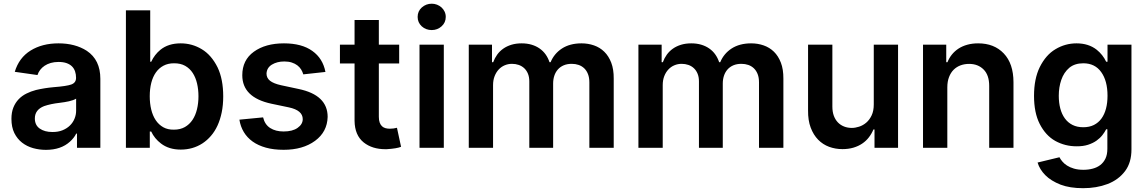

<svg xmlns="http://www.w3.org/2000/svg" viewBox="-20 -782 6073 1016"><path d="M223 11Q187.9 11 155 1.8Q122.2 -7.5 96.8 -27.2Q71.4 -46.9 55.9 -77.9Q40.5 -109 40.5 -153.1Q40.5 -187.5 50.8 -213.1Q61.1 -238.6 78.7 -256.9Q96.2 -275.2 119.9 -286.9Q143.5 -298.7 170.5 -305.8Q215.6 -316.4 263.8 -320.7Q332.7 -326 357.2 -334.9Q382.5 -344.1 382.5 -370Q382.5 -388.5 377.3 -403.9Q372.2 -419.4 361 -430.6Q349.8 -441.8 332.2 -448Q314.6 -454.2 290.1 -454.2Q267 -454.2 248.6 -448.9Q230.1 -443.5 216.1 -434.1Q202.1 -424.7 192.5 -412.1Q182.9 -399.5 178.3 -384.9L58.2 -402Q80.6 -476.6 142 -514.6Q203.5 -552.6 289.4 -552.6Q377.8 -552.6 439.3 -513.1Q511 -465.2 511 -365.1V0H387.4V-74.9H383.2Q371.8 -51.8 350.5 -32.7Q302.6 11 223 11ZM256.4 -83.5Q287.3 -83.1 310.9 -92.7Q334.5 -102.3 350.5 -118.3Q366.5 -134.2 374.6 -154.5Q382.8 -174.7 382.8 -195.7V-259.9Q367.9 -251.1 345.3 -246.1Q322.8 -241.1 295.8 -237.9Q248.6 -232.6 213.4 -220.5Q164.4 -201.3 164.4 -155.2Q164.4 -119.7 190.3 -101.6Q216.3 -83.5 256.4 -83.5Z M936.4 9.6Q873.6 9.6 831.7 -22.7Q797.6 -48.7 780.2 -85.9H772.7V0H646.3V-727.3H774.9V-455.3H780.2Q797.9 -493.3 828.8 -518.5Q870.7 -552.6 936.1 -552.6Q996.4 -552.6 1047.6 -521.7Q1098.7 -491.1 1131.4 -425.4Q1161.2 -362.9 1161.2 -272Q1161.2 -225.9 1153.2 -187.1Q1145.2 -148.4 1130.9 -117.4Q1116.5 -86.3 1096.2 -62.9Q1076 -39.4 1051.5 -23.4Q1000.7 9.6 936.4 9.6ZM900.6 -95.9Q933.9 -95.9 958.3 -109.7Q982.6 -123.6 998.6 -147.5Q1014.6 -171.5 1022.4 -203.8Q1030.2 -236.2 1030.2 -272.7Q1030.2 -307.9 1022.9 -339.7Q1015.6 -371.4 1000 -395.6Q984.4 -419.7 959.9 -433.6Q935.4 -447.4 900.6 -447.1Q869 -447.1 845 -434.3Q821 -421.5 804.9 -398.6Q788.7 -375.7 780.5 -343.6Q772.4 -311.4 772.4 -272.7Q772.4 -235.1 780.2 -202.6Q788 -170.1 804 -146.1Q820 -122.2 843.9 -108.7Q867.9 -95.2 900.6 -95.9Z M1480.8 10.7Q1427.9 10.7 1387.1 -0.7Q1346.2 -12.1 1316.9 -33Q1287.6 -54 1270.1 -83.3Q1252.5 -112.6 1246.8 -148.8L1372.2 -160.9Q1381.4 -122.5 1410 -104.4Q1438.6 -86.3 1480.5 -86.3Q1528.4 -86.3 1555 -105.5Q1582 -124.6 1582 -151.6Q1582 -198.2 1508.5 -213.8L1415.5 -233.3Q1262.1 -266.3 1262.1 -383.9Q1262.1 -464.1 1323.2 -508.2Q1384.6 -552.6 1482.6 -552.6Q1577.1 -552.6 1632.8 -512.4Q1688.6 -472.7 1702.1 -401.3L1584.9 -388.5Q1581 -402.3 1573.3 -414.6Q1565.7 -426.8 1553.3 -436.3Q1540.8 -445.7 1523.8 -451.2Q1506.7 -456.7 1484.4 -456.7Q1446 -456.7 1418.7 -440Q1392 -423.7 1390.3 -392.8Q1390.3 -369.3 1408.9 -354.6Q1427.6 -339.8 1467.3 -331L1560.4 -311.1Q1713.8 -279.1 1713.8 -163.4Q1711.6 -84.2 1647.4 -36.9Q1582.7 10.7 1480.8 10.7Z M2026.6 7.5H2018.8Q1949.9 7.5 1904.8 -28.1Q1857.2 -66.1 1856.2 -142.8V-446H1778.8V-545.5H1856.2V-676.1H1984.7V-545.5H2092.3V-446H1984.7V-164.1Q1984.7 -145.2 1989.3 -133Q1994 -120.7 2001.8 -113.6Q2009.6 -106.5 2020.2 -103.7Q2030.9 -100.9 2043 -100.9Q2062.5 -100.9 2080.6 -105.8L2102.3 -5.3Q2081.3 3.9 2026.6 7.5Z M2328.5 0H2199.9V-545.5H2328.5ZM2264.6 -622.9Q2233.7 -622.9 2211.6 -642.8Q2190 -663 2190 -692.5Q2190 -722.7 2212 -742.5Q2234.7 -762.4 2264.6 -762.4Q2279.1 -762.4 2292.4 -757.3Q2305.8 -752.1 2316.1 -742.9Q2326.3 -733.7 2332.6 -720.7Q2338.8 -707.7 2338.8 -692.5Q2338.8 -662.6 2316.8 -642.8Q2294.7 -622.9 2264.6 -622.9Z M3227.6 0H3098.7V-346.2Q3098.7 -371.4 3091.4 -389.9Q3084.2 -408.4 3071.6 -420.5Q3058.9 -432.5 3042.1 -438.4Q3025.2 -444.2 3005.7 -444.2Q2981.2 -444.2 2962.7 -436.3Q2944.2 -428.3 2931.8 -414.1Q2919.4 -399.9 2913.2 -380.9Q2907 -361.9 2907 -340.2V0H2780.9V-351.6Q2780.9 -374.3 2773.8 -391.7Q2766.7 -409.1 2754.3 -420.8Q2741.8 -432.5 2725.1 -438.4Q2708.5 -444.2 2689.3 -444.2Q2669 -444.2 2650.9 -436.6Q2632.8 -429 2619.1 -414.4Q2605.5 -399.9 2597.3 -378.9Q2589.1 -358 2589.1 -331.7V0H2460.6V-545.5H2583.5V-452.8H2589.8Q2597.7 -474.4 2610.8 -492.7Q2623.9 -511 2642.8 -524.3Q2661.6 -537.6 2685.9 -545.1Q2710.2 -552.6 2740.4 -552.6Q2769.2 -552.6 2793 -545.5Q2816.8 -538.4 2835.4 -525.4Q2854 -512.4 2867.2 -494Q2880.3 -475.5 2887.8 -452.8H2893.5Q2912.3 -498.2 2953.5 -525.2Q2995.7 -552.6 3057.2 -552.6Q3092.3 -552.6 3123.4 -541.7Q3154.5 -530.9 3177.7 -508.2Q3201 -485.4 3214.5 -450.3Q3228 -415.1 3227.6 -366.1Z M4125.4 0H3996.4V-346.2Q3996.4 -371.4 3989.2 -389.9Q3981.9 -408.4 3969.3 -420.5Q3956.7 -432.5 3939.8 -438.4Q3922.9 -444.2 3903.4 -444.2Q3878.9 -444.2 3860.4 -436.3Q3842 -428.3 3829.5 -414.1Q3817.1 -399.9 3810.9 -380.9Q3804.7 -361.9 3804.7 -340.2V0H3678.6V-351.6Q3678.6 -374.3 3671.5 -391.7Q3664.4 -409.1 3652 -420.8Q3639.6 -432.5 3622.9 -438.4Q3606.2 -444.2 3587 -444.2Q3566.8 -444.2 3548.7 -436.6Q3530.5 -429 3516.9 -414.4Q3503.2 -399.9 3495 -378.9Q3486.9 -358 3486.9 -331.7V0H3358.3V-545.5H3481.2V-452.8H3487.6Q3495.4 -474.4 3508.5 -492.7Q3521.7 -511 3540.5 -524.3Q3559.3 -537.6 3583.6 -545.1Q3608 -552.6 3638.1 -552.6Q3666.9 -552.6 3690.7 -545.5Q3714.5 -538.4 3733.1 -525.4Q3751.8 -512.4 3764.9 -494Q3778.1 -475.5 3785.5 -452.8H3791.2Q3810 -498.2 3851.2 -525.2Q3893.5 -552.6 3954.9 -552.6Q3990.1 -552.6 4021.1 -541.7Q4052.2 -530.9 4075.5 -508.2Q4098.7 -485.4 4112.2 -450.3Q4125.7 -415.1 4125.4 -366.1Z M4437.9 7.1Q4400.6 7.1 4367.4 -5.1Q4334.2 -17.4 4309.3 -42.8Q4284.4 -68.2 4269.9 -106.7Q4255.3 -145.2 4256 -198.2V-545.5H4384.6V-218Q4384.6 -190.7 4392.2 -169.7Q4399.9 -148.8 4413.7 -134.4Q4427.6 -120 4446.4 -112.6Q4465.2 -105.1 4487.6 -105.1Q4505.7 -105.1 4526.1 -111.7Q4546.5 -118.3 4563.7 -132.8Q4581 -147.4 4592.3 -171.2Q4603.7 -195 4603.7 -229.4V-545.5H4732.2V0H4607.6V-96.9H4601.9Q4592.7 -74.6 4577.9 -55.4Q4563.2 -36.2 4542.8 -22.4Q4522.4 -8.5 4496.1 -0.7Q4469.8 7.1 4437.9 7.1Z M5343 0H5214.5V-327.4Q5214.5 -384.6 5185 -414.1Q5155.5 -443.9 5108.3 -443.9Q5084.2 -443.9 5063.2 -436.3Q5042.3 -428.6 5026.6 -413.2Q5011 -397.7 5002 -374.3Q4992.9 -350.9 4992.9 -319.6V0H4864.3V-545.5H4987.2V-452.8H4993.6Q5002.5 -475.1 5017.2 -493.4Q5032 -511.7 5052.2 -524.9Q5072.4 -538 5098.5 -545.3Q5124.6 -552.6 5156.2 -552.6Q5240.8 -552.6 5291.5 -499.3Q5342.7 -445.7 5343 -347.3Z M5711.3 213.8Q5641.7 213.8 5592.7 195.3Q5541.2 175.1 5511.4 144.9Q5481.5 114.7 5470.5 78.1L5586.3 50.1Q5591.6 60.7 5601.4 72.4Q5611.2 84.2 5626.2 93.9Q5641.3 103.7 5662.8 110.1Q5684.3 116.5 5713.4 116.5Q5739.3 116.5 5762.3 110.4Q5785.2 104.4 5802.4 91.3Q5819.6 78.1 5829.7 57Q5839.8 35.9 5839.8 5.3V-98H5833.5Q5826 -83.1 5813.6 -67.1Q5801.1 -51.1 5782.5 -37.8Q5763.8 -24.5 5737.7 -16Q5711.6 -7.5 5676.5 -7.8Q5616.1 -7.8 5564.3 -36.2Q5512.8 -65 5481.5 -126.8Q5451.7 -185.7 5451.7 -274.5Q5451.7 -364.7 5481.9 -426.5Q5514.2 -491.5 5565.3 -521.7Q5616.8 -552.6 5676.8 -552.6Q5740.4 -552.6 5783.4 -518.8Q5816.1 -492.5 5833.5 -455.3H5840.6V-545.5H5967.3V8.9Q5967.3 77.8 5933.9 122.9Q5898.4 170.1 5839.8 192.1Q5782.3 213.8 5711.3 213.8ZM5712.4 -108.7Q5744.7 -108.7 5768.6 -120.7Q5792.6 -132.8 5808.6 -154.8Q5824.6 -176.8 5832.6 -207.4Q5840.6 -237.9 5840.6 -275.2Q5840.6 -354.4 5807.2 -400.6Q5774.1 -447.1 5712.4 -447.1Q5667.6 -447.1 5638.8 -423.7Q5609.4 -398.8 5595.9 -359Q5582.7 -320.7 5582.7 -275.2Q5582.7 -238.6 5590.7 -208.1Q5598.7 -177.6 5614.9 -155.4Q5631 -133.2 5655.4 -120.9Q5679.7 -108.7 5712.4 -108.7Z"/></svg>

Font: Linik Sans SemiBold
Style: Regular
Weight: 600
Designer: Fonts by Rasmus Andersson / Changes by Cristiano Sobral with parts from Marc Monis
Foundry: rsms
Version: Version 3.020; ttfautohint (v1.6)